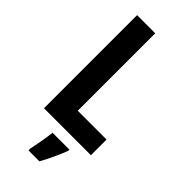

<svg xmlns="http://www.w3.org/2000/svg" viewBox="-292 -767 1041 1041"><g transform="rotate(45 228.5 -246.5)"><path d="M76 0H436V-120H215V-714H76ZM332 71V61H203C198 104 186 172 178 208V221H262C289 172 314 118 332 71Z"/></g></svg>

Font: Noto Sans Telugu Condensed
Style: Bold
Weight: 700
Width: 3
Designer: Jelle Bosma - Monotype Design Team
Foundry: Monotype Imaging Inc.
Version: Version 2.005